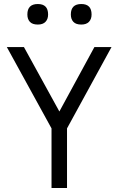

<svg xmlns="http://www.w3.org/2000/svg" viewBox="-20 -934 589 954"><path d="M116 -862Q116 -914 168 -914Q219 -914 219 -862Q219 -839 206 -825.5Q193 -812 168 -812Q141 -812 128.5 -825.5Q116 -839 116 -862ZM332 -862Q332 -914 384 -914Q435 -914 435 -862Q435 -839 422 -825.5Q409 -812 384 -812Q357 -812 344.5 -825.5Q332 -839 332 -862ZM236 0V-296L14 -700H99L275 -380L449 -700H534L313 -296V0Z"/></svg>

Font: Haskoy
Style: Regular
Weight: 400
Designer: Ertekin Erdin
Foundry: Ertekin Erdin
Version: Version 1.500